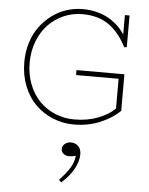

<svg xmlns="http://www.w3.org/2000/svg" viewBox="-67 -754 922 1185"><g transform="rotate(5 394.0 -161.5)"><path d="M397 -668.9Q336.9 -668.9 282.7 -645.3Q228.5 -621.6 188 -579.8Q147.5 -538.1 123.3 -476.3Q99.1 -414.6 99.1 -342.8Q99.1 -270.5 122.8 -209.2Q146.5 -147.9 187.5 -106Q228.5 -64 284.4 -40.5Q340.3 -17.1 403.8 -17.1Q483.9 -17.1 549.1 -42Q614.3 -66.9 654.8 -106V-291H391.1V-321.8H688V-95.2Q639.2 -47.4 565.4 -16.6Q491.7 14.2 403.8 14.2Q335 14.2 273.7 -11Q212.4 -36.1 166.3 -81.3Q120.1 -126.5 93 -194.3Q65.9 -262.2 65.9 -342.8Q65.9 -407.2 83.7 -464.4Q101.6 -521.5 133.3 -564Q165 -606.4 206.5 -637.5Q248 -668.5 296.9 -684.3Q345.7 -700.2 397 -700.2Q446.3 -700.2 490 -688.2Q533.7 -676.3 565.7 -656.2Q597.7 -636.2 620.8 -613.3Q644 -590.3 659.2 -564.9V-686H688V-490.2L671.9 -487.8Q628.9 -574.7 563.2 -621.8Q497.6 -668.9 397 -668.9ZM395 126Q424.8 126 442.4 144.5Q460 163.1 460 193.8Q460 237.8 432.4 287.1Q404.8 336.4 356.9 377L342.8 361.8Q384.3 317.9 406.7 282Q429.2 246.1 433.1 205.1Q410.6 211.9 391.1 211.9Q372.1 211.9 357.4 200.7Q342.8 189.5 342.8 170.9Q342.8 152.3 358.4 139.2Q374 126 395 126Z"/></g></svg>

Font: BioRhyme ExtraLight
Style: Regular
Weight: 275
Designer: Aoife Mooney
Foundry: Aoife Mooney Type
Version: Version 1.500;PS 001.500;hotconv 1.0.88;makeotf.lib2.5.64775